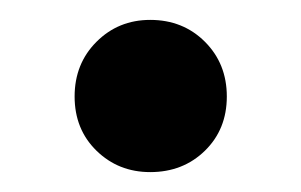

<svg xmlns="http://www.w3.org/2000/svg" viewBox="-20 -161 303 193"><path d="M131 12Q99 12 77 -9.5Q55 -31 55 -64Q55 -97 77 -119Q99 -141 131 -141Q164 -141 186 -119Q208 -97 208 -64Q208 -31 186 -9.5Q164 12 131 12Z"/></svg>

Font: Wix Madefor Text SemiBold
Style: Regular
Weight: 600
Designer: Dalton Maag Ltd
Foundry: Dalton Maag Ltd
Version: Version 3.100